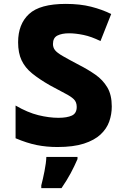

<svg xmlns="http://www.w3.org/2000/svg" viewBox="-20 -745 640 986"><path d="M275 10Q219 10 169 0Q119 -10 60 -35V-203Q122 -167 177 -153.5Q232 -140 280 -140Q324 -140 349 -151.5Q374 -163 374 -196Q374 -221 359 -235.5Q344 -250 313.5 -265.5Q283 -281 236 -307Q182 -338 145.5 -367.5Q109 -397 91 -435Q73 -473 73 -528Q73 -621 129 -673Q185 -725 318 -725Q391 -725 448 -710.5Q505 -696 551 -673L496 -534Q450 -557 409 -565.5Q368 -574 335 -574Q298 -574 275 -562.5Q252 -551 252 -519Q252 -501 262.5 -487.5Q273 -474 302.5 -457Q332 -440 387 -411Q432 -388 470 -361.5Q508 -335 531 -296.5Q554 -258 554 -198Q554 -158 541 -121Q528 -84 496.5 -54.5Q465 -25 411 -7.5Q357 10 275 10ZM192 207Q200 177 208.5 134Q217 91 218 61H378V72Q362 109 343 144.5Q324 180 296 221H192Z"/></svg>

Font: Noto Sans Mono Black
Style: Regular
Weight: 900
Designer: Monotype Design Team
Foundry: Monotype Imaging Inc.
Version: Version 2.014